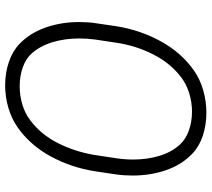

<svg xmlns="http://www.w3.org/2000/svg" viewBox="-56 -704 770 697"><g transform="rotate(90 328.5 -356.0)"><path d="M602.5 -317.9Q588.9 -230 548.1 -155.3Q507.3 -80.6 442.4 -35.2Q411.1 -13.2 371.3 -1.7Q331.5 9.8 290 9.8Q245.6 9.8 206.3 -3.4Q167 -16.6 140.6 -41.5Q100.6 -79.6 80.6 -136.5Q60.5 -193.4 60.5 -258.3Q60.5 -291.5 64.5 -317.4L75.7 -393.6Q89.4 -480.5 130.6 -555.4Q171.9 -630.4 236.8 -675.8Q268.1 -697.8 308.1 -709.2Q348.1 -720.7 389.6 -720.7Q434.1 -720.7 473.1 -707.8Q512.2 -694.8 538.1 -669.9Q578.1 -631.8 597.9 -575.4Q617.7 -519 617.7 -453.6Q617.7 -420.4 613.8 -393.6ZM555.2 -395Q559.6 -424.3 559.6 -455.1Q559.6 -505.4 546.6 -549.1Q533.7 -592.8 506.3 -623.5Q486.8 -645.5 454.8 -657Q422.9 -668.5 385.7 -668.5Q352.5 -668.5 320.1 -658.7Q287.6 -648.9 262.7 -630.4Q210.9 -591.8 178.7 -529.1Q146.5 -466.3 135.7 -394.5L124 -316.9Q120.1 -286.6 120.1 -259.3Q120.1 -208.5 133.1 -164.1Q146 -119.6 173.3 -87.9Q192.4 -65.9 224.4 -54.4Q256.3 -43 293.5 -43Q327.1 -43 359.4 -52.5Q391.6 -62 416 -80.6Q467.3 -118.2 499 -179.9Q530.8 -241.7 543 -314.5Z"/></g></svg>

Font: Mardoto Light
Style: Italic
Weight: 300
Italic angle: -12°
Designer: Christian Robertson, Vahan Hovhannisyan
Foundry: Google
Version: Version 1.000